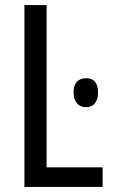

<svg xmlns="http://www.w3.org/2000/svg" viewBox="-20 -734 449 754"><path d="M76 0V-714H163V-77H383V0ZM318 -427Q365 -427 365 -370Q365 -343 352.5 -328Q340 -313 318 -313Q296 -313 282.5 -328Q269 -343 269 -370Q269 -399 282 -413Q295 -427 318 -427Z"/></svg>

Font: Avrile Sans Condensed
Style: Regular
Weight: 400
Width: 3
Designer: Monotype Design Team
Foundry: Monotype Imaging Inc.
Version: Version 2.001;September 10, 2019;FontCreator 11.5.0.2425 64-